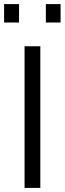

<svg xmlns="http://www.w3.org/2000/svg" viewBox="-35 -918 316 938"><path d="M85 0V-692H162V0ZM-15 -808V-898H58V-808ZM189 -808V-898H261V-808Z"/></svg>

Font: Titillium Web[RUS by Daymarius]
Style: Regular
Weight: 400
Designer: Cyrillization by Daymarius
Foundry: Cyrillization by Daymarius
Version: Version 1.002 September 11, 2018